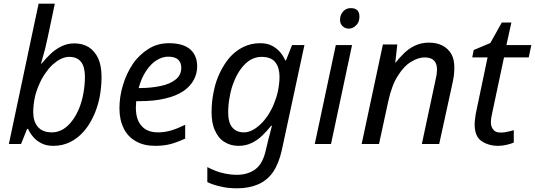

<svg xmlns="http://www.w3.org/2000/svg" viewBox="-20 -780 2898 1040"><path d="M269 10C245 10 224 6 206 -3C188 -12 173 -23 161 -37C149 -51 139 -66 132 -82H127L94 0H28L189 -760H277L239 -580C234 -557 229 -535 224 -514C218 -492 213 -474 209 -460C205 -445 203 -437 202 -436H206C222 -456 239 -474 257 -491C274 -507 294 -520 315 -530C336 -540 358 -545 383 -545C412 -545 438 -538 460 -525C482 -511 499 -491 512 -464C524 -437 530 -403 530 -363C530 -324 526 -287 519 -250C511 -213 500 -179 485 -148C470 -116 452 -88 431 -65C410 -42 386 -23 359 -10C332 3 302 10 269 10ZM262 -63C283 -63 303 -69 322 -80C340 -91 356 -106 371 -126C386 -145 398 -168 409 -194C419 -219 427 -247 432 -276C437 -305 440 -334 440 -364C440 -400 433 -427 419 -445C404 -463 383 -472 355 -472C340 -472 325 -468 310 -461C295 -454 280 -443 265 -430C250 -416 237 -400 224 -381C211 -362 200 -342 191 -320C181 -297 173 -274 168 -249C163 -224 160 -198 160 -171C160 -139 168 -113 185 -93C202 -73 227 -63 262 -63Z M821 10C780 10 745 2 716 -15C687 -31 665 -54 650 -85C635 -115 627 -151 627 -192C627 -235 633 -277 646 -319C658 -360 676 -398 699 -433C722 -467 751 -494 784 -515C817 -536 854 -546 895 -546C946 -546 984 -535 1010 -513C1035 -491 1048 -460 1048 -421C1048 -395 1042 -371 1030 -348C1018 -325 999 -304 974 -287C949 -270 916 -256 877 -247C838 -237 790 -232 735 -232H718C717 -226 717 -220 717 -213C716 -206 716 -200 716 -195C716 -154 726 -122 746 -99C766 -75 796 -63 837 -63C862 -63 886 -67 909 -74C932 -81 956 -91 983 -104V-29C958 -18 933 -8 909 -1C884 6 855 10 821 10ZM731 -303H738C778 -303 815 -307 849 -314C883 -321 910 -332 931 -349C952 -365 962 -387 962 -414C962 -431 956 -446 945 -457C933 -468 915 -473 890 -473C869 -473 848 -466 827 -453C806 -440 788 -420 771 -395C754 -370 741 -339 731 -303Z M1264 240C1231 240 1201 237 1174 230C1146 224 1122 216 1103 206V125C1115 132 1130 138 1147 145C1164 152 1183 157 1203 161C1223 165 1242 167 1261 167C1302 167 1336 157 1363 137C1390 117 1408 84 1419 37L1428 -1C1431 -16 1436 -33 1441 -52C1446 -71 1450 -86 1453 -99H1449C1434 -80 1417 -62 1400 -45C1382 -28 1363 -15 1342 -5C1321 5 1297 10 1272 10C1243 10 1218 3 1196 -11C1174 -24 1157 -45 1145 -72C1132 -99 1126 -133 1126 -173C1126 -212 1130 -249 1138 -286C1145 -323 1157 -357 1172 -388C1187 -419 1205 -447 1226 -471C1247 -494 1272 -513 1299 -526C1326 -539 1356 -546 1389 -546C1413 -546 1434 -542 1452 -533C1469 -524 1484 -513 1496 -499C1508 -485 1518 -470 1525 -453H1529L1562 -536H1629L1507 31C1496 81 1480 121 1459 152C1437 183 1410 205 1377 219C1344 233 1307 240 1264 240ZM1301 -63C1316 -63 1332 -67 1347 -75C1362 -82 1376 -93 1391 -107C1406 -121 1419 -137 1432 -156C1444 -175 1455 -195 1464 -218C1473 -240 1481 -264 1486 -289C1491 -314 1494 -339 1494 -364C1494 -396 1487 -422 1472 -442C1457 -462 1431 -472 1396 -472C1375 -472 1355 -466 1337 -456C1318 -445 1302 -429 1287 -410C1272 -390 1259 -367 1249 -342C1238 -316 1230 -289 1225 -260C1219 -231 1216 -201 1216 -171C1216 -135 1223 -108 1238 -90C1253 -72 1274 -63 1301 -63Z M1773 0H1685L1799 -536H1887L1773 0ZM1870 -625C1856 -625 1845 -629 1836 -638C1827 -646 1822 -657 1822 -672C1822 -683 1824 -694 1829 -704C1834 -713 1840 -721 1849 -727C1858 -733 1868 -736 1881 -736C1896 -736 1908 -732 1916 -724C1923 -716 1927 -705 1927 -691C1927 -670 1921 -654 1909 -643C1897 -631 1884 -625 1870 -625Z M2033 0H1939L2054 -539H2132L2121 -440H2122C2135 -457 2150 -473 2167 -490C2184 -507 2203 -521 2226 -532C2249 -543 2274 -549 2303 -549C2332 -549 2356 -544 2377 -533C2398 -522 2413 -507 2425 -487C2436 -467 2441 -443 2441 -414C2441 -399 2440 -383 2438 -367C2435 -351 2433 -337 2430 -325L2359 0H2265L2337 -337C2340 -352 2343 -365 2345 -376C2346 -386 2347 -396 2347 -405C2347 -426 2341 -442 2330 -453C2319 -464 2302 -469 2279 -469C2257 -469 2233 -461 2208 -446C2182 -431 2158 -406 2136 -371C2113 -336 2096 -290 2083 -231L2033 0Z M2679 10C2643 10 2613 1 2588 -16C2563 -33 2551 -64 2551 -107C2551 -117 2552 -128 2554 -141C2555 -153 2557 -165 2560 -178L2621 -469H2538L2546 -509L2636 -547L2698 -658H2750L2723 -536H2858L2844 -469H2710L2648 -177C2646 -168 2644 -159 2642 -148C2640 -137 2639 -126 2639 -117C2639 -102 2643 -89 2652 -78C2660 -67 2673 -62 2692 -62C2704 -62 2716 -63 2727 -66C2738 -68 2750 -71 2763 -75V-8C2755 -4 2743 0 2726 4C2709 8 2694 10 2679 10Z"/></svg>

Font: NameLogos Sans
Style: Italic
Weight: 500
Version: Version 0.1